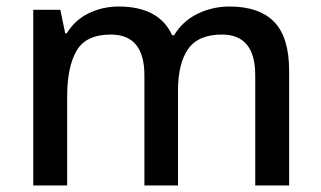

<svg xmlns="http://www.w3.org/2000/svg" viewBox="-20 -569 985 589"><path d="M684 -549Q775 -549 821 -502Q867 -455 867 -351V0H763V-338Q763 -463 661 -463Q588 -463 557 -418.5Q526 -374 526 -290V0H423V-338Q423 -463 320 -463Q244 -463 215 -413.5Q186 -364 186 -272V0H82V-539H165L180 -467H185Q209 -507 251.5 -528Q294 -549 344 -549Q468 -549 508 -461H514Q541 -505 586.5 -527Q632 -549 684 -549Z"/></svg>

Font: Noto Sans Syriac Medium
Style: Regular
Weight: 500
Designer: Patrick Giasson and the Monotype Design Team
Foundry: Monotype Imaging Inc.
Version: Version 3.000; ttfautohint (v1.8.4.7-5d5b)